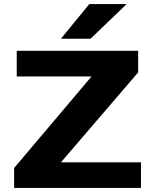

<svg xmlns="http://www.w3.org/2000/svg" viewBox="-20 -932 749 952"><path d="M50 0ZM679 -127V0H50V-99L434 -553H63V-680H665V-573L282 -127ZM423 -912H608L429 -740H282Z"/></svg>

Font: Martel Sans Black
Style: Regular
Weight: 900
Designer: Dan Reynolds and Mathieu Réguer
Foundry: Dan Reynolds and Mathieu Réguer
Version: Version 1.002; ttfautohint (v1.1) -l 5 -r 5 -G 72 -x 0 -D la